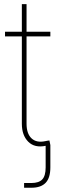

<svg xmlns="http://www.w3.org/2000/svg" viewBox="-20 -692 279 914"><path d="M94.7 201.7V179.2Q104 179.2 113.8 179.2Q123.5 179.2 129.9 179.2Q165 179.2 181.2 162.1Q197.3 145 197.3 105V-1.5H219.7V105Q219.7 154.8 197.3 178.2Q174.8 201.7 129.9 201.7Q123.5 201.7 113.3 201.7Q103 201.7 94.7 201.7ZM219.7 -541V-518.6H3.9V-541ZM84 -672.4H106.4V-103Q106.4 -55.7 130.1 -33.4Q153.8 -11.2 195.3 -20Q200.2 -21 205.3 -22Q210.4 -22.9 215.3 -23.4L219.7 -1.5Q214.8 -1 209.2 0Q203.6 1 198.2 2Q145 13.2 114.5 -17.3Q84 -47.9 84 -103Z"/></svg>

Font: Inter 17pt Thin
Style: Regular
Weight: 250
Version: Version 4.001;git-66647c0bb